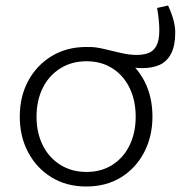

<svg xmlns="http://www.w3.org/2000/svg" viewBox="-20 -672 666 699"><path d="M498 -424Q485 -424 470 -425.5Q455 -427 441 -431L305 -501Q329 -501 359.5 -493.5Q390 -486 421 -479Q452 -472 477 -472Q501 -472 519.5 -478.5Q538 -485 549 -504.5Q560 -524 560 -562Q560 -579 558 -599.5Q556 -620 552 -643L592 -652Q604 -626 611 -601Q618 -576 618 -553Q618 -506 603 -477Q588 -448 561.5 -436Q535 -424 498 -424ZM294 7Q222 7 167.5 -26.5Q113 -60 82.5 -117.5Q52 -175 52 -247Q52 -321 83 -378Q114 -435 168.5 -468Q223 -501 295 -501Q367 -501 421 -468Q475 -435 505 -378Q535 -321 535 -247Q535 -175 504.5 -117Q474 -59 420 -26Q366 7 294 7ZM295 -46Q349 -46 389.5 -72Q430 -98 452 -143.5Q474 -189 474 -247Q474 -306 452 -351.5Q430 -397 389.5 -423Q349 -449 295 -449Q241 -449 199.5 -423Q158 -397 135.5 -351.5Q113 -306 113 -247Q113 -189 135.5 -143.5Q158 -98 199.5 -72Q241 -46 295 -46Z"/></svg>

Font: REM ExtraLight
Style: Regular
Weight: 250
Designer: Octavio Pardo
Foundry: Ashler Design
Version: Version 1.005;gftools[0.9.28]